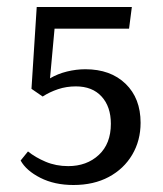

<svg xmlns="http://www.w3.org/2000/svg" viewBox="-20 -519 466 549"><path d="M175 -44Q228 -44 262.5 -76Q297 -108 297 -165Q297 -214 270.5 -243Q244 -272 197 -272Q170 -272 146 -264Q122 -256 102 -243L70 -265L85 -499H357L349 -437H136L123 -295Q145 -308 171.5 -314.5Q198 -321 224 -321Q296 -321 339 -279.5Q382 -238 382 -168Q382 -117 358 -76.5Q334 -36 291 -13Q248 10 190 10Q136 10 95.5 -10.5Q55 -31 39 -60L60 -86Q81 -69 110.5 -56.5Q140 -44 175 -44Z"/></svg>

Font: Yrsa
Style: Regular
Weight: 400
Designer: Anna Giedrys (Yrsa+Rasa design), David Brezina (Yrsa art-direction, Rasa art-direction, design)
Foundry: Rosetta Type Foundry
Version: Version 2.004